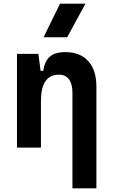

<svg xmlns="http://www.w3.org/2000/svg" viewBox="-20 -815 626 1060"><path d="M379.9 224.6V-304.2Q379.9 -351.6 360.6 -377.2Q341.3 -402.8 305.5 -402.8Q206.1 -402.8 206.1 -258.3L175.8 -423.8H218.8Q226.1 -476.1 254.4 -501.7Q282.7 -527.3 340.3 -527.3Q422.4 -527.3 467.3 -477.5Q512.2 -427.7 512.2 -336.9V224.6ZM73.7 0V-517.6H191.9L206.1 -408.2V0ZM220.7 -609.4 311.5 -794.9H451.7L351.1 -609.4Z"/></svg>

Font: Cascadia Code
Style: Regular
Weight: 400
Monospace: yes
Designer: Aaron Bell
Foundry: Saja Typeworks
Version: Version 2106.017